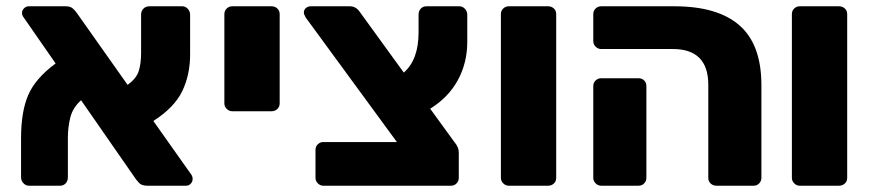

<svg xmlns="http://www.w3.org/2000/svg" viewBox="-20 -591 2775 611"><path d="M593 -21Q593 -13 587 -6.5Q581 0 572 0H449Q430 0 422 -9.5Q414 -19 413 -20L238 -272Q212 -249 204 -218Q196 -187 196 -152V-27Q196 -15 189 -7.5Q182 0 171 0H72Q62 0 54.5 -8Q47 -16 47 -27V-151Q47 -236 70 -289Q93 -342 157 -389L55 -536Q50 -542 50 -550Q50 -558 56.5 -564.5Q63 -571 71 -571H189Q203 -571 210.5 -565Q218 -559 225 -549L386 -321Q414 -341 421.5 -365Q429 -389 429 -422V-544Q429 -556 436.5 -563.5Q444 -571 455 -571H560Q570 -571 577.5 -563Q585 -555 585 -544V-418Q585 -353 560 -301Q535 -249 468 -206L589 -35Q593 -29 593 -21Z M694 -262V-546Q694 -557 701.5 -564Q709 -571 719 -571H844Q855 -571 862.5 -564Q870 -557 870 -546V-262Q870 -251 862.5 -244Q855 -237 844 -237H719Q709 -237 701.5 -244.5Q694 -252 694 -262Z M1349 -245 1426 -139Q1440 -123 1440 -106V-25Q1440 -15 1433 -7.5Q1426 0 1415 0H1009Q999 0 991.5 -7.5Q984 -15 984 -25V-114Q984 -125 991.5 -132Q999 -139 1009 -139H1243L953 -535Q947 -545 947 -551Q947 -560 953.5 -565.5Q960 -571 969 -571H1093Q1113 -571 1125 -553L1265 -360Q1312 -401 1312 -488V-544Q1312 -556 1319 -563.5Q1326 -571 1337 -571H1442Q1452 -571 1459.5 -563Q1467 -555 1467 -544V-458Q1467 -391 1437 -336Q1407 -281 1349 -245Z M1574 -25V-546Q1574 -557 1581.5 -564Q1589 -571 1599 -571H1724Q1735 -571 1742.5 -564Q1750 -557 1750 -546V-25Q1750 -14 1742.5 -7Q1735 0 1724 0H1599Q1589 0 1581.5 -7.5Q1574 -15 1574 -25Z M2234 -25V-321Q2234 -435 2121 -435H1893Q1883 -435 1875.5 -442.5Q1868 -450 1868 -460V-546Q1868 -557 1875.5 -564Q1883 -571 1893 -571H2126Q2264 -571 2333.5 -510Q2403 -449 2403 -320V-25Q2403 -15 2396 -7.5Q2389 0 2378 0H2260Q2249 0 2241.5 -7Q2234 -14 2234 -25ZM1868 -25V-317Q1868 -328 1875.5 -335Q1883 -342 1893 -342H2012Q2023 -342 2030 -335Q2037 -328 2037 -317V-25Q2037 -15 2030 -7.5Q2023 0 2012 0H1893Q1883 0 1875.5 -7.5Q1868 -15 1868 -25Z M2500 -25V-546Q2500 -557 2507.5 -564Q2515 -571 2525 -571H2650Q2661 -571 2668.5 -564Q2676 -557 2676 -546V-25Q2676 -14 2668.5 -7Q2661 0 2650 0H2525Q2515 0 2507.5 -7.5Q2500 -15 2500 -25Z"/></svg>

Font: Rubik
Style: Regular
Weight: 700
Designer: Hubert & Fischer
Foundry: Hubert & Fischer
Version: Version 1.100